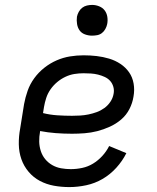

<svg xmlns="http://www.w3.org/2000/svg" viewBox="-20 -753 640 781"><path d="M262 8Q230 8 199.5 2.5Q169 -3 142.5 -17Q116 -31 96.5 -54Q77 -77 67 -105.5Q57 -134 56.5 -166Q56 -198 62 -230L78 -330Q83 -357 92.5 -384Q102 -411 119.5 -435Q137 -459 160.5 -477.5Q184 -496 210.5 -507.5Q237 -519 264.5 -523.5Q292 -528 320 -528Q347 -528 373 -525Q399 -522 424 -514.5Q449 -507 470 -493Q491 -479 505 -459Q519 -439 523.5 -413Q528 -387 523 -360Q519 -334 506.5 -309.5Q494 -285 473 -267Q452 -249 426.5 -237.5Q401 -226 375.5 -219.5Q350 -213 324 -211Q298 -209 273 -209Q240 -209 207 -211.5Q174 -214 143 -220V-218Q139 -197 139.5 -177Q140 -157 146 -138.5Q152 -120 164 -105.5Q176 -91 192.5 -81.5Q209 -72 228.5 -68.5Q248 -65 268 -65Q291 -65 314.5 -70Q338 -75 358.5 -87.5Q379 -100 396 -118.5Q413 -137 424 -159L494 -130Q478 -98 453 -70.5Q428 -43 397 -25Q366 -7 331 0.5Q296 8 262 8ZM273 -282Q289 -282 306 -283Q323 -284 340 -287.5Q357 -291 373.5 -297Q390 -303 404.5 -313.5Q419 -324 429 -339Q439 -354 442 -371Q445 -386 441 -400Q437 -414 428 -424Q419 -434 406 -440Q393 -446 379 -449.5Q365 -453 350 -454Q335 -455 320 -455Q301 -455 282.5 -452Q264 -449 246 -440.5Q228 -432 212.5 -419Q197 -406 185.5 -389.5Q174 -373 168 -354.5Q162 -336 159 -318L155 -293Q183 -286 213 -284Q243 -282 273 -282ZM354 -608Q340 -608 326 -613Q312 -618 304 -629Q296 -640 293.5 -655Q291 -670 293 -685Q295 -695 300.5 -705Q306 -715 314.5 -721.5Q323 -728 333.5 -730.5Q344 -733 355 -733Q369 -733 383 -727.5Q397 -722 405.5 -711Q414 -700 416.5 -685Q419 -670 416 -655Q414 -645 408.5 -635Q403 -625 394.5 -618.5Q386 -612 375.5 -610Q365 -608 354 -608Z"/></svg>

Font: Iosevka Extended
Style: Italic
Weight: 400
Width: 7
Italic angle: -9°
Monospace: yes
Designer: Belleve Invis
Foundry: Belleve Invis
Version: Version 32.5.0; ttfautohint (v1.8.4)